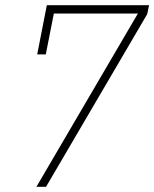

<svg xmlns="http://www.w3.org/2000/svg" viewBox="-20 -718 593 738"><path d="M120 0 510 -666H187L156 -509H123L160 -698H553L546 -664L157 0Z"/></svg>

Font: IBM Plex Sans Cond ExtLt
Style: Italic
Weight: 200
Width: 3
Italic angle: -11°
Designer: Mike Abbink, Paul van der Laan, Pieter van Rosmalen
Foundry: Bold Monday
Version: Version 1.3